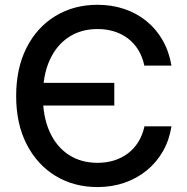

<svg xmlns="http://www.w3.org/2000/svg" viewBox="-20 -758 768 789"><path d="M380.9 10.7Q283.2 10.7 207.8 -35.4Q132.3 -81.5 89.4 -165.5Q46.4 -249.5 46.4 -363.3Q46.4 -477.5 89.1 -561.8Q131.8 -646 207.5 -692.1Q283.2 -738.3 380.9 -738.3Q439.5 -738.3 490.5 -721.2Q541.5 -704.1 581.8 -671.4Q622.1 -638.7 648.4 -592.5Q674.8 -546.4 684.6 -488.3H573.2Q565.4 -524.9 548.1 -553Q530.8 -581.1 505.6 -600.1Q480.5 -619.1 448.7 -628.9Q417 -638.7 380.9 -638.7Q313 -638.7 262.5 -605.5Q211.9 -572.3 184.1 -510.7Q156.2 -449.2 156.2 -363.3Q156.2 -277.8 184.1 -216.3Q211.9 -154.8 262.5 -121.8Q313 -88.9 380.9 -88.9Q417 -88.9 448.5 -98.6Q480 -108.4 505.4 -127.4Q530.8 -146.5 548.1 -174.3Q565.4 -202.1 573.7 -238.8H684.6Q675.8 -182.6 649.7 -136.7Q623.5 -90.8 583.3 -57.9Q543 -24.9 491.7 -7.1Q440.4 10.7 380.9 10.7ZM129.4 -324.2V-417.5H449.7V-324.2Z"/></svg>

Font: Inter 24pt Medium
Style: Regular
Weight: 500
Designer: Rasmus Andersson
Foundry: rsms
Version: Version 4.001;git-66647c0bb